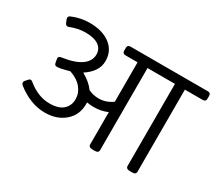

<svg xmlns="http://www.w3.org/2000/svg" viewBox="-106 -763 1098 975"><g transform="rotate(30 443.5 -275.5)"><path d="M870 -549.3Q887 -549.3 887 -532.3V-515.3Q887 -498.2 870 -498.2H764.6V-17Q764.6 -8.3 759 -4.2Q753.5 0 740.4 0H730.5Q706.3 0 706.3 -17V-498.2H545.4V-17Q545.4 -8.3 539.8 -4.2Q534.3 0 521.2 0H511.3Q487.1 0 487.1 -17V-206.1Q450.3 -189.9 407.5 -189.9Q388.8 -189.9 367 -193.8V-183.5Q367 -119.7 321.6 -80.5Q276.3 -41.2 206.1 -41.2Q120.9 -41.2 39.6 -105.4Q33.3 -113 33.3 -118.5Q33.3 -125.2 38 -130L50.3 -143.5Q54.7 -150.2 61.8 -150.2Q68.2 -150.2 72.9 -145.5Q135.6 -93.5 203.7 -93.5Q256.8 -93.5 282.6 -117.1Q308.4 -140.7 308.4 -178Q308.4 -213.6 284.6 -243Q260.8 -272.3 214.4 -288.1Q212 -287.8 204.9 -285.6Q197.8 -283.4 193.8 -282.6Q161.3 -273.5 142.7 -273.5Q130 -273.5 127.6 -287.4L124.1 -306.8Q123.3 -308.4 123.3 -311.5Q123.3 -323.8 138.7 -326.2Q212.4 -336.5 249.5 -362.7Q286.6 -388.8 286.6 -427.7Q286.6 -460.6 260.2 -479Q233.8 -497.4 183.5 -497.4Q140.3 -497.4 95.9 -479.6Q93.5 -478 87.6 -478Q78.5 -478 73.7 -487.9L65.8 -507.3Q64.2 -513.7 64.2 -515.3Q64.2 -524.4 74.5 -529.1Q124.1 -550.5 176.8 -550.5Q252.9 -550.5 298.1 -515.9Q343.2 -481.2 343.2 -422.1Q343.2 -359.9 274.3 -315.1Q323 -287.8 346.4 -254.1Q373.4 -240.2 407.5 -240.2Q450.7 -240.2 487.1 -267.1V-498.2H416.6Q398.7 -498.2 398.7 -515.3V-532.3Q398.7 -549.3 416.6 -549.3Z"/></g></svg>

Font: Jaldi
Style: Regular
Weight: 400
Designer: Pablo Cosgaya and Nicolas Silva
Foundry: Omnibus-Type
Version: Version 1.001;PS 001.001;hotconv 1.0.70;makeotf.lib2.5.58329